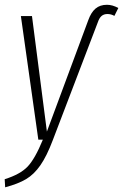

<svg xmlns="http://www.w3.org/2000/svg" viewBox="-34 -590 520 811"><path d="M-12.2 201.2 -14.2 167Q51.3 146.5 82.5 113.8Q113.8 81.1 147 0H127.9L54.2 -522H101.1L164.1 -34.2L338.9 -504.9Q350.6 -537.6 369.4 -553.7Q388.2 -569.8 418 -569.8Q440.9 -569.8 465.8 -556.2L449.2 -522.9Q435.1 -530.8 419.9 -530.8Q404.8 -530.8 395 -522.5Q385.3 -514.2 378.9 -495.1L189 2Q163.6 69.3 136.7 107.9Q109.9 146.5 76.4 166.5Q43 186.5 -12.2 201.2Z"/></svg>

Font: Fira Sans Compressed ExtraLight
Style: Italic
Weight: 250
Width: 3
Italic angle: -8°
Designer: Carrois Corporate & Edenspiekermann AG
Foundry: Carrois Corporate GbR & Edenspiekermann AG
Version: Version 4.203;PS 004.203;hotconv 1.0.88;makeotf.lib2.5.64775